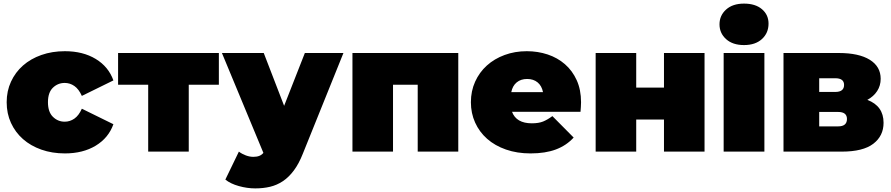

<svg xmlns="http://www.w3.org/2000/svg" viewBox="-20 -841 4942 1065"><path d="M340 10Q269 10 209.5 -11Q150 -32 107.5 -69.5Q65 -107 41 -159Q17 -211 17 -274Q17 -336 41 -388Q65 -440 107.5 -477.5Q150 -515 209.5 -536Q269 -557 340 -557Q440 -557 511 -514Q582 -471 609 -395L434 -309Q417 -347 392.5 -364Q368 -381 339 -381Q301 -381 273.5 -354.5Q246 -328 246 -274Q246 -220 273.5 -193Q301 -166 339 -166Q368 -166 392.5 -183Q417 -200 434 -238L609 -152Q582 -76 511 -33Q440 10 340 10Z M1027 0H802V-371H635V-547H1194V-371H1027Z M1556 -254 1671 -547H1885L1660 11Q1638 67 1610 104.5Q1582 142 1549 164Q1516 186 1478 195Q1440 204 1396 204Q1351 204 1304.5 191Q1258 178 1230 155L1305 0Q1322 13 1343.5 21Q1365 29 1385 29Q1405 29 1418.5 23.5Q1432 18 1441 7L1211 -547H1443Z M2160 0H1935V-547H2522V0H2297V-371H2160Z M2992 -330Q2985 -365 2962 -384Q2939 -403 2904 -403Q2869 -403 2846 -384Q2823 -365 2816 -330ZM2923 10Q2848 10 2786.5 -11.5Q2725 -33 2682 -71Q2639 -109 2615.5 -161Q2592 -213 2592 -274Q2592 -336 2615.5 -388Q2639 -440 2680.5 -477.5Q2722 -515 2779 -536Q2836 -557 2902 -557Q2963 -557 3017.5 -539Q3072 -521 3113.5 -485Q3155 -449 3179 -396Q3203 -343 3203 -274Q3203 -262 3202 -247.5Q3201 -233 3200 -221H2820Q2844 -157 2930 -157Q2968 -157 2992.5 -167Q3017 -177 3044 -197L3162 -78Q3122 -34 3063.5 -12Q3005 10 2923 10Z M3284 0V-547H3509V-355H3663V-547H3888V0H3663V-178H3509V0Z M3994 0V-547H4220V0ZM4107 -591Q4044 -591 4007.5 -624Q3971 -657 3971 -706Q3971 -755 4007.5 -788Q4044 -821 4107 -821Q4170 -821 4206.5 -790Q4243 -759 4243 -710Q4243 -658 4206.5 -624.5Q4170 -591 4107 -591Z M4524 -407V-331H4613Q4662 -331 4662 -370Q4662 -407 4613 -407ZM4524 -220V-140H4629Q4678 -140 4678 -181Q4678 -220 4629 -220ZM4326 0V-547H4633Q4744 -547 4804.5 -509.5Q4865 -472 4865 -404Q4865 -366 4845.5 -336Q4826 -306 4791 -287Q4881 -253 4881 -160Q4881 -87 4824 -43.5Q4767 0 4649 0Z"/></svg>

Font: Montserrat-Alt1 Black
Style: Regular
Weight: 900
Designer: Differentunic
Foundry: Differentunic
Version: Version 7.222